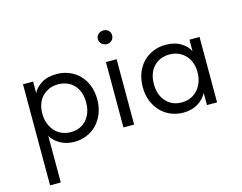

<svg xmlns="http://www.w3.org/2000/svg" viewBox="-116 -826 1570 1248"><g transform="rotate(-15 669.0 -201.5)"><path d="M75 240V-440H143V-362Q157 -395 198 -421.5Q239 -448 303 -448Q347 -448 386 -432Q425 -416 454 -386.5Q483 -357 499.5 -314.5Q516 -272 516 -220Q516 -167 498.5 -124.5Q481 -82 452 -52.5Q423 -23 384 -7.5Q345 8 303 8Q249 8 208 -15Q167 -38 147 -74V240ZM294 -381Q259 -381 232 -368.5Q205 -356 186 -335.5Q167 -315 157.5 -288.5Q148 -262 147 -233V-217Q147 -188 157 -159.5Q167 -131 185.5 -108.5Q204 -86 232 -72.5Q260 -59 296 -59Q361 -59 401 -103.5Q441 -148 441 -221Q441 -259 430 -289Q419 -319 399 -339.5Q379 -360 352 -370.5Q325 -381 294 -381Z M633 -440H705V0H633ZM670 -551Q650 -551 635.5 -564.5Q621 -578 621 -598Q621 -618 635.5 -630.5Q650 -643 670 -643Q690 -643 703.5 -630.5Q717 -618 717 -598Q717 -578 703.5 -564.5Q690 -551 670 -551Z M1035 8Q993 8 954 -7.5Q915 -23 886 -52.5Q857 -82 839.5 -124.5Q822 -167 822 -220Q822 -272 838.5 -314.5Q855 -357 884 -386.5Q913 -416 952 -432Q991 -448 1035 -448Q1098 -448 1139.5 -421.5Q1181 -395 1195 -362V-440H1263V0H1195V-82Q1176 -43 1134 -17.5Q1092 8 1035 8ZM1042 -59Q1078 -59 1106 -72.5Q1134 -86 1152.5 -108.5Q1171 -131 1181 -159.5Q1191 -188 1191 -217V-233Q1190 -262 1180 -288.5Q1170 -315 1151.5 -335.5Q1133 -356 1106 -368.5Q1079 -381 1044 -381Q1012 -381 985.5 -370.5Q959 -360 939 -339.5Q919 -319 908 -289Q897 -259 897 -221Q897 -148 937 -103.5Q977 -59 1042 -59Z"/></g></svg>

Font: Tilda Sans
Style: Regular
Weight: 400
Designer: ParaType Ltd
Foundry: ParaType Ltd
Version: Version 1.009